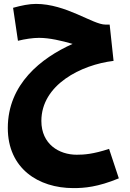

<svg xmlns="http://www.w3.org/2000/svg" viewBox="-20 -570 664 984"><path d="M356 394C412 394 480 389 589 344L539 193C457 220 411 223 373 223C283 223 192 169 192 50C192 -136 396 -238 562 -258L542 -444H520C456 -444 319 -550 164 -550C130 -550 90 -542 47 -530L72 -361C108 -370 149 -376 180 -376C234 -376 297 -361 352 -345C191 -273 20 -139 20 86C20 293 176 394 356 394Z"/></svg>

Font: Noto Sans Arabic ExtCond Blk
Style: Regular
Weight: 900
Width: 2
Designer: Monotype Design Team, Nadine Chahine, Nizar Qandah and Khaled Hosny
Foundry: Monotype Imaging Inc.
Version: Version 2.012